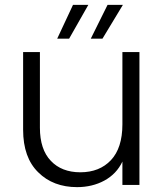

<svg xmlns="http://www.w3.org/2000/svg" viewBox="-20 -760 673 789"><path d="M483 -546C483 -546 483 -249 483 -249C483 -249 483 -249 483 -249C483 -184 467 -135 436 -102C405 -69 363 -52 310 -52C310 -52 310 -52 310 -52C259 -52 218 -68 189 -99C159 -130 144 -176 144 -235C144 -235 144 -546 144 -546C144 -546 75 -546 75 -546C75 -546 75 -227 75 -227C75 -227 75 -227 75 -227C75 -150 96 -92 137 -52C178 -11 232 9 297 9C297 9 297 9 297 9C338 9 376 0 409 -18C442 -36 467 -62 483 -96C483 -96 483 0 483 0C483 0 553 0 553 0C553 0 553 -546 553 -546C553 -546 483 -546 483 -546ZM343 -740C343 -740 280 -740 280 -740C280 -740 215 -601 215 -601C215 -601 264 -601 264 -601C264 -601 343 -740 343 -740ZM485 -740C485 -740 422 -740 422 -740C422 -740 353 -601 353 -601C353 -601 401 -601 401 -601C401 -601 485 -740 485 -740Z"/></svg>

Font: wox.body
Style: Regular
Weight: 500
Designer: Ninad Kale (Devanagari), Jonny Pinhorn (Latin)
Foundry: Indian Type Foundry
Version: ""